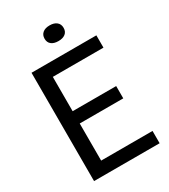

<svg xmlns="http://www.w3.org/2000/svg" viewBox="-223 -1033 997 1136"><g transform="rotate(-30 275.5 -465.0)"><path d="M74 0V-740H517V-656H171V-421.5H468.5V-337.5H171V-84H522V0ZM306.5 -822.5Q276 -822.5 258.8 -836.2Q241.5 -850 241.5 -875.5Q241.5 -901 258.8 -915.2Q276 -929.5 306.5 -929.5Q337 -929.5 354.2 -915.2Q371.5 -901 371.5 -875.5Q371.5 -850 354.2 -836.2Q337 -822.5 306.5 -822.5Z"/></g></svg>

Font: Encode Sans Semi Condensed Medium
Style: Regular
Weight: 500
Width: 4
Designer: Multiple Designers
Foundry: Impallari Type
Version: Version 3.000; ttfautohint (v1.8.3) -l 8 -r 50 -G 200 -x 14 